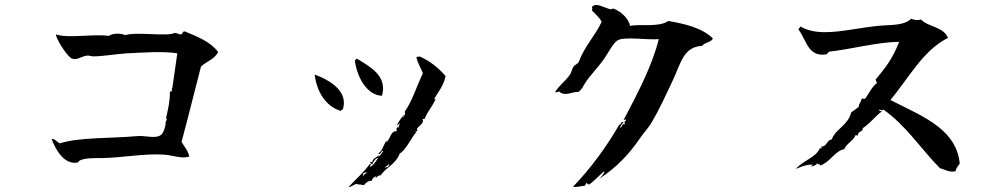

<svg xmlns="http://www.w3.org/2000/svg" viewBox="-20 -716 4040 770"><path d="M855 -507C824 -549 772 -569 721 -590C710 -591 714 -576 702 -578C695 -581 689 -583 680 -584C653 -568 526 -590 482 -575C466 -583 433 -584 416 -572C356 -581 254 -561 204 -578C207 -557 241 -504 260 -487C282 -467 303 -490 329 -493C338 -494 345 -490 354 -490C393 -490 442 -499 488 -502C564 -506 640 -511 691 -502C685 -454 677 -408 671 -363C666 -362 675 -346 661 -349C663 -314 652 -269 646 -243C653 -235 643 -230 644 -223C646 -217 637 -184 627 -176C604 -157 564 -174 527 -170C436 -161 294 -166 220 -141C209 -146 198 -162 187 -158C203 -117 236 -55 290 -64C295 -65 296 -71 301 -73C323 -83 362 -82 387 -82C467 -83 559 -101 635 -96C675 -94 705 -78 739 -88C734 -113 719 -128 708 -147C737 -254 755 -330 786 -449C808 -470 840 -478 855 -507Z M1512 -332C1535 -413 1461 -450 1411 -481C1407 -478 1406 -476 1403 -472C1414 -397 1457 -333 1512 -332ZM1767 -411C1738 -444 1704 -472 1662 -490C1660 -486 1655 -491 1650 -487C1655 -461 1668 -444 1676 -422C1649 -366 1634 -312 1603 -268C1607 -256 1601 -252 1595 -245C1592 -252 1605 -253 1598 -255C1590 -242 1574 -224 1573 -213C1578 -213 1577 -221 1583 -221C1582 -218 1579 -203 1576 -203C1575 -205 1575 -208 1573 -208C1574 -201 1566 -200 1572 -190C1546 -191 1549 -166 1530 -145V-153C1517 -132 1510 -104 1497 -102C1505 -88 1510 -117 1517 -110C1511 -102 1506 -92 1497 -87L1500 -95C1492 -84 1470 -80 1474 -64C1474 -64 1464 -71 1464 -64C1470 -65 1466 -55 1474 -58C1477 -69 1489 -84 1496 -82C1487 -69 1479 -53 1464 -47C1461 -51 1472 -56 1464 -60C1439 -24 1407 2 1378 34C1390 35 1402 19 1416 22L1414 26C1423 20 1429 27 1440 26C1448 15 1459 8 1471 9C1473 -1 1480 -6 1488 -10C1488 -10 1484 -5 1488 -3C1493 -8 1497 -13 1507 -13C1530 -47 1566 -56 1583 -100C1609 -116 1629 -163 1650 -187C1650 -187 1646 -187 1646 -190C1650 -190 1653 -188 1654 -192C1643 -206 1687 -218 1674 -239H1683C1692 -266 1713 -286 1727 -319C1727 -319 1722 -315 1722 -321C1738 -348 1758 -370 1767 -411ZM1355 -277C1366 -313 1354 -341 1333 -363C1308 -389 1270 -407 1242 -417C1250 -349 1286 -289 1347 -271C1348 -274 1351 -277 1355 -277ZM1539 -59C1545 -57 1536 -50 1536 -46C1532 -46 1528 -47 1526 -42C1520 -48 1539 -51 1539 -59ZM1450 -26C1449 -17 1439 -20 1437 -10C1432 -11 1439 -14 1436 -21Z M2839 -562C2792 -607 2721 -621 2660 -632C2623 -605 2543 -621 2507 -612C2501 -641 2472 -670 2439 -682C2439 -682 2432 -678 2428 -679C2401 -685 2370 -708 2354 -688C2356 -679 2356 -683 2354 -674C2367 -660 2383 -647 2393 -629C2369 -576 2323 -528 2302 -470C2298 -459 2286 -457 2281 -450C2274 -441 2272 -426 2266 -417C2245 -387 2220 -372 2206 -346C2212 -346 2220 -346 2222 -350C2244 -326 2278 -350 2299 -347C2315 -358 2318 -370 2328 -385C2348 -416 2381 -448 2404 -482C2417 -501 2438 -541 2455 -553C2480 -571 2572 -555 2622 -559C2595 -450 2534 -336 2481 -235C2485 -233 2491 -243 2490 -232C2482 -230 2487 -228 2484 -215C2476 -227 2476 -204 2466 -203C2469 -213 2475 -220 2481 -226C2472 -232 2471 -217 2463 -215C2410 -124 2349 -41 2278 33C2294 36 2315 29 2324 29C2331 27 2327 18 2334 18C2334 18 2336 24 2342 24C2365 10 2388 -19 2404 -29C2406 -21 2383 1 2383 1C2453 -44 2505 -100 2549 -165C2561 -183 2578 -200 2589 -218C2624 -275 2656 -347 2681 -400C2709 -458 2720 -529 2796 -532C2806 -547 2832 -545 2839 -562Z M3829 -60C3823 -124 3790 -170 3745 -206C3689 -251 3614 -282 3551 -315C3623 -401 3682 -515 3782 -564C3763 -610 3700 -608 3674 -638C3660 -633 3646 -636 3634 -641C3606 -613 3556 -617 3509 -613C3432 -606 3355 -587 3289 -587C3252 -587 3218 -593 3190 -610C3189 -604 3183 -604 3182 -598C3201 -573 3211 -540 3229 -519C3244 -502 3264 -492 3297 -499C3299 -504 3303 -507 3306 -509C3397 -519 3501 -548 3586 -548C3557 -476 3534 -449 3491 -396C3494 -393 3492 -389 3498 -384C3477 -368 3466 -344 3451 -322C3445 -315 3440 -325 3435 -319C3434 -306 3424 -302 3424 -288C3414 -281 3406 -272 3394 -266C3380 -211 3330 -199 3316 -157C3295 -155 3296 -126 3274 -129C3277 -120 3272 -119 3268 -122C3254 -85 3201 -73 3171 -38C3171 -38 3215 -60 3242 -55C3242 -55 3233 -52 3232 -48C3242 -50 3252 -52 3257 -61C3263 -53 3268 -62 3269 -52C3310 -66 3327 -110 3366 -118C3376 -142 3402 -150 3411 -174C3415 -174 3420 -172 3420 -172C3420 -192 3442 -186 3440 -202C3472 -223 3486 -246 3516 -269C3513 -274 3504 -266 3507 -277C3515 -274 3519 -271 3522 -277C3613 -214 3673 -119 3750 -41C3770 -37 3783 -24 3812 -29C3815 -42 3822 -51 3829 -60Z"/></svg>

Font: Yuji Syuku Std R
Style: Regular
Weight: 400
Designer: Kataoka Yuji
Foundry: Kinuta Font Factory
Version: Version 3.000;hotconv 1.0.111;makeotfexe 2.5.65597